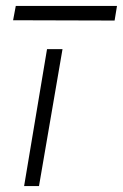

<svg xmlns="http://www.w3.org/2000/svg" viewBox="-20 -625 413 645"><path d="M24 -557 365 -556 373 -605H33ZM138 -460 61 0H111L190 -460Z"/></svg>

Font: Jost Light
Style: Italic
Weight: 300
Italic angle: -5°
Version: Version 3.710